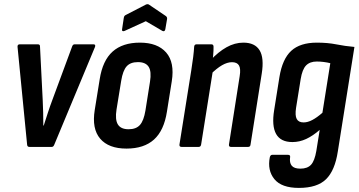

<svg xmlns="http://www.w3.org/2000/svg" viewBox="-20 -704 1719 920"><path d="M121.2 0Q110.6 0 109.9 -11L64 -479.8Q63.3 -491.7 75 -491.7H161.1Q172.5 -491.7 171.7 -480.4L184.6 -225.2Q185.8 -194.6 186.8 -164.9Q187.8 -135.2 187.6 -102.4H189.6Q199.8 -134.4 209.6 -164.5Q219.4 -194.6 231.2 -226L325.3 -480.4Q328.9 -491.7 337.8 -491.7H427.5Q439.2 -491.7 435.5 -479.8L240.2 -11Q236.1 0 227.9 0Z M586.1 8Q500.4 8 459.9 -39.6Q419.5 -87.1 433.9 -176.7L457.7 -324.2Q471.7 -414 519.6 -456.9Q567.6 -499.7 650.5 -499.7Q734.6 -499.7 776.1 -452.5Q817.5 -405.2 803.1 -314.6L779.9 -169.1Q765.9 -78.7 718 -35.4Q670 8 586.1 8ZM596.1 -84.7Q632.4 -84.7 650.6 -105.3Q668.9 -125.8 676.9 -174.5L698.7 -312.2Q706.7 -361.7 692.2 -384.1Q677.6 -406.4 640.9 -406.4Q605 -406.4 586.9 -386.2Q568.7 -365.9 560.7 -316.8L538.3 -178.9Q530.7 -131 544.7 -107.9Q558.8 -84.7 596.1 -84.7ZM576.8 -555.8Q571 -553.4 567.4 -555.3Q563.8 -557.2 564.8 -562.8L573.2 -618.7Q574.6 -624.9 576.4 -627.4Q578.2 -630 583 -632.4L679.3 -682.2Q687.5 -685.6 693.3 -682.2L772 -629Q782 -623.2 780.6 -613.3L772.2 -564Q771.2 -557.8 767.4 -555.4Q763.5 -553 758.3 -555.8L678.7 -602.4Z M1087.1 0Q1075.7 0 1077.1 -11.4L1128.5 -339.3Q1134.3 -374.6 1125.2 -390.3Q1116.1 -406 1091.6 -406Q1069.2 -406 1043.8 -391.4Q1018.4 -376.8 986.9 -345.6L987 -413.6Q1025.8 -455.4 1065.4 -477.6Q1105 -499.7 1146.1 -499.7Q1201.3 -499.7 1223.8 -463.2Q1246.3 -426.6 1234.1 -350.8L1180.5 -11.4Q1179.5 0 1168.6 0ZM850.3 0Q838.5 0 839.9 -11.4L896.5 -366.8Q902.1 -401.2 905.7 -430.9Q909.3 -460.6 910.3 -479.8Q911.1 -491.7 922.3 -491.7H992.4Q1003.2 -491.7 1003.2 -480.4Q1003.6 -463.4 1001.3 -437.6Q999 -411.9 996.4 -393.7L1000.5 -368.9L943.7 -11.4Q941.9 0 931.7 0Z M1498.5 -499.7Q1549.7 -499.7 1591.5 -491.4Q1633.3 -483 1678.3 -479.1L1598.7 21.9Q1584.9 112.8 1542.5 154.6Q1500 196.4 1412.3 196.4Q1329 196.4 1294.7 154.3Q1260.5 112.3 1272.9 49.2Q1275.9 37.8 1284.8 37.8H1359.6Q1372.1 37.8 1370.1 49.2Q1366.3 75.8 1377.9 90Q1389.4 104.1 1419.3 104.1Q1453.1 104.1 1470.4 85.4Q1487.6 66.8 1495.7 19.5L1511.9 -81.6Q1479.1 -53 1447.1 -38.1Q1415.1 -23.3 1381.1 -23.3Q1324.9 -23.3 1303.1 -61.9Q1281.3 -100.5 1293.7 -176.5L1318.9 -334.6Q1332.9 -421.1 1375.4 -460.4Q1418 -499.7 1498.5 -499.7ZM1434.6 -117.4Q1454.6 -117.4 1476.6 -129.1Q1498.6 -140.7 1524.9 -163.6L1562.7 -401.2Q1547.7 -405 1530.7 -407.1Q1513.8 -409.2 1497.9 -409.2Q1465 -409.2 1446.7 -390.5Q1428.3 -371.7 1420.7 -324.6L1398.7 -187.8Q1392.9 -150.5 1401.8 -134Q1410.7 -117.4 1434.6 -117.4Z"/></svg>

Font: Sofia Sans Condensed
Style: Italic
Weight: 400
Italic angle: -9°
Designer: Botio Nikoltchev, Ani Petrova
Foundry: lettersoup
Version: Version 4.101